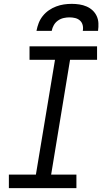

<svg xmlns="http://www.w3.org/2000/svg" viewBox="-20 -975 540 995"><path d="M26 0V-70H166L265 -665H133V-735H483V-665H343L245 -70H376V0ZM169 -815Q173 -836 180.5 -855.5Q188 -875 201.5 -892Q215 -909 233 -921.5Q251 -934 271 -941.5Q291 -949 311 -952Q331 -955 352 -955Q372 -955 391.5 -952Q411 -949 428.5 -941.5Q446 -934 459.5 -921.5Q473 -909 481 -892Q489 -875 490 -855Q491 -835 488 -815H409Q412 -830 408.5 -844.5Q405 -859 394.5 -868.5Q384 -878 369.5 -881.5Q355 -885 340 -885Q325 -885 309.5 -881.5Q294 -878 280.5 -868.5Q267 -859 259 -845Q251 -831 248 -815Z"/></svg>

Font: Iosevka Curly Oblique
Style: Regular
Weight: 400
Italic angle: -9°
Monospace: yes
Designer: Belleve Invis
Foundry: Belleve Invis
Version: Version 11.1.0; ttfautohint (v1.8.3)